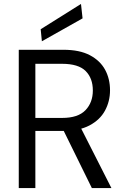

<svg xmlns="http://www.w3.org/2000/svg" viewBox="-20 -952 634 972"><path d="M75 0V-700H301Q383 -700 435 -672.5Q487 -645 512 -599Q537 -553 537 -495Q537 -439 511.5 -392Q486 -345 433 -317Q380 -289 297 -289H159V0ZM445 0 291 -313H385L544 0ZM159 -355H295Q375 -355 412.5 -394Q450 -433 450 -494Q450 -556 413.5 -592.5Q377 -629 294 -629H159ZM192 -743 186 -804 390 -932 398 -859Z"/></svg>

Font: DM Sans 17pt
Style: Regular
Weight: 400
Version: Version 4.004;gftools[0.9.30]